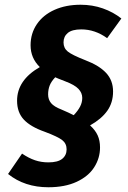

<svg xmlns="http://www.w3.org/2000/svg" viewBox="-20 -708 538 810"><path d="M457 -322Q457 -275 432.5 -240.5Q408 -206 360 -179Q382 -159 392 -137Q402 -115 402 -86Q402 -41 377.5 -2.5Q353 36 303.5 59Q254 82 184 82Q84 82 14 26L73 -60Q101 -41 127.5 -32Q154 -23 184 -23Q224 -23 242.5 -38Q261 -53 261 -78Q261 -102 243 -116.5Q225 -131 169 -152Q109 -173 80.5 -203.5Q52 -234 52 -283Q52 -370 148 -425Q109 -463 109 -517Q109 -567 135.5 -606Q162 -645 210 -666.5Q258 -688 320 -688Q370 -688 414 -672.5Q458 -657 492 -630L432 -547Q381 -584 323 -584Q284 -584 266 -569Q248 -554 248 -529Q248 -505 266 -490.5Q284 -476 340 -454Q398 -432 427.5 -400.5Q457 -369 457 -322ZM291 -222Q309 -241 318 -258.5Q327 -276 327 -295Q327 -316 311 -333Q295 -350 255 -365Q216 -380 213 -382Q196 -364 189.5 -347Q183 -330 183 -310Q183 -288 195.5 -273Q208 -258 239 -246Q272 -232 291 -222Z"/></svg>

Font: Fira Sans Condensed
Style: Bold Italic
Weight: 700
Width: 3
Italic angle: -8°
Designer: Carrois Corporate & Edenspiekermann AG
Foundry: Carrois Corporate GbR & Edenspiekermann AG
Version: Version 4.203